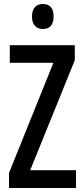

<svg xmlns="http://www.w3.org/2000/svg" viewBox="-20 -940 421 960"><path d="M195 -920C159 -920 140 -898 140 -857C140 -817 160 -795 195 -795C230 -795 248 -817 248 -857C248 -897 231 -920 195 -920ZM360 0V-89H131L354 -639V-714H29V-626H247L25 -75V0Z"/></svg>

Font: Noto Sans Arabic ExtCond Med
Style: Regular
Weight: 500
Width: 2
Designer: Monotype Design Team, Nadine Chahine, Nizar Qandah and Khaled Hosny
Foundry: Monotype Imaging Inc.
Version: Version 2.012